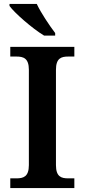

<svg xmlns="http://www.w3.org/2000/svg" viewBox="-20 -951 428 971"><path d="M203 -771H259V-784C230 -822 187 -886 166 -931H28V-921C53 -886 143 -807 203 -771ZM32 0H356V-49H325C290 -49 263 -57 263 -116V-598C263 -657 290 -665 325 -665H356V-714H32V-665H63C98 -665 126 -657 126 -598V-116C126 -57 98 -49 63 -49H32Z"/></svg>

Font: Noto Serif SemiBold
Style: Regular
Weight: 600
Designer: Monotype Design Team
Foundry: Monotype Imaging Inc.
Version: Version 2.013